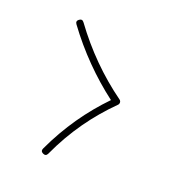

<svg xmlns="http://www.w3.org/2000/svg" viewBox="-61 -531 443 448"><g transform="rotate(15 160.0 -307.5)"><path d="M78.6 -469.2C73.7 -466.3 72.8 -462.4 75.7 -457.5C110.4 -400.4 152.3 -350.1 199.2 -307.6C151.9 -266.6 110.4 -217.8 75.7 -157.7C72.8 -152.8 73.7 -148.9 78.6 -146C83.5 -143.1 87.4 -144 90.3 -148.9C125.5 -210.9 168.5 -260.3 217.8 -301.3C221.2 -303.7 222.7 -310.1 218.3 -314C168 -357.4 125.5 -408.2 90.3 -466.3C87.4 -471.2 83.5 -472.2 78.6 -469.2Z"/></g></svg>

Font: Mikhak Thin
Style: Regular
Weight: 100
Designer: Amin Abedi
Version: Version 3.2